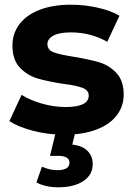

<svg xmlns="http://www.w3.org/2000/svg" viewBox="-20 -566 571 818"><path d="M20 -50 72 -162Q108 -139 159 -124.5Q210 -110 259 -110Q358 -110 358 -159Q358 -182 331 -192Q304 -202 248 -209Q182 -219 139 -232Q96 -245 64.5 -278Q33 -311 33 -372Q33 -423 62.5 -462.5Q92 -502 148.5 -524Q205 -546 282 -546Q339 -546 395.5 -533.5Q452 -521 489 -499L437 -388Q366 -428 282 -428Q232 -428 207 -414Q182 -400 182 -378Q182 -353 209 -343Q236 -333 295 -324Q361 -313 403 -300.5Q445 -288 476 -255Q507 -222 507 -163Q507 -113 477 -74Q447 -35 389.5 -13.5Q332 8 253 8Q186 8 122 -8.5Q58 -25 20 -50ZM135 211 159 144Q191 159 224 159Q276 159 276 127Q276 98 227 98H193L219 -8H302L288 50Q332 55 353.5 77.5Q375 100 375 133Q375 179 335 205.5Q295 232 228 232Q202 232 177 226.5Q152 221 135 211Z"/></svg>

Font: Montserrat-Bold
Style: Bold
Weight: 700
Version: Version 7.200